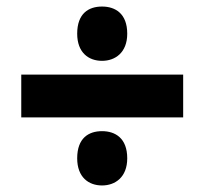

<svg xmlns="http://www.w3.org/2000/svg" viewBox="-20 -646 626 587"><path d="M292 -460C332 -460 369 -485 369 -543C369 -605 332 -626 292 -626C251 -626 216 -605 216 -543C216 -485 251 -460 292 -460ZM45 -287H540V-418H45ZM292 -79C332 -79 369 -104 369 -162C369 -224 332 -245 292 -245C251 -245 216 -224 216 -162C216 -104 251 -79 292 -79Z"/></svg>

Font: Noto Sans Gujarati Black
Style: Regular
Weight: 900
Designer: Jelle Bosma - Monotype Design Team, Universal Thirst
Foundry: Monotype Imaging Inc.
Version: Version 2.106